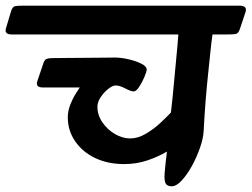

<svg xmlns="http://www.w3.org/2000/svg" viewBox="-76 -632 884 674"><path d="M-55 -533 -37 -593Q-32 -609 -22.5 -610.5Q-13 -612 0 -612H765Q793 -612 786 -590L766 -530Q761 -514 750.5 -512.5Q740 -511 717 -511H670Q666 -484 662.5 -449Q659 -414 654.5 -372Q650 -330 646 -280.5Q642 -231 639 -174Q638 -148 626.5 -114.5Q615 -81 598 -50Q581 -19 562 1.5Q543 22 527 22Q511 22 505.5 12Q500 2 502 -24.5Q504 -51 510 -100Q480 -82 441.5 -69Q403 -56 360 -56Q302 -56 257.5 -77.5Q213 -99 187.5 -136.5Q162 -174 162 -220Q162 -242 170.5 -264Q179 -286 189.5 -302.5Q200 -319 204 -325H74Q48 -325 55 -347L77 -412Q81 -423 88.5 -425.5Q96 -428 107 -428Q126 -428 156 -428.5Q186 -429 219.5 -429Q253 -429 282 -429.5Q311 -430 327 -430Q349 -430 375 -424Q401 -418 420 -408.5Q439 -399 439 -388Q439 -381 431 -362Q423 -343 412.5 -327Q402 -311 393 -311Q384 -311 364 -321.5Q344 -332 330 -332Q319 -332 304 -320Q289 -308 277.5 -291Q266 -274 266 -257Q266 -228 283.5 -202.5Q301 -177 327.5 -161.5Q354 -146 381 -146Q408 -146 436 -162.5Q464 -179 487.5 -201Q511 -223 524 -237Q530 -288 534.5 -339Q539 -390 543.5 -435Q548 -480 550 -511H-34Q-62 -511 -55 -533Z"/></svg>

Font: Alkatra Medium
Style: Regular
Weight: 500
Designer: Suman Bhandary
Version: Version 1.100;gftools[0.9.22]